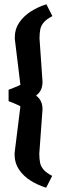

<svg xmlns="http://www.w3.org/2000/svg" viewBox="-20 -723 280 894"><path d="M195 151Q156 139 122.5 118Q89 97 68.5 66.5Q48 36 48 -2Q48 -6 48 -10Q48 -14 49 -19L75 -228Q62 -235 46.5 -241.5Q31 -248 20 -252V-305Q31 -310 46.5 -315.5Q62 -321 75 -328L50 -533Q49 -538 49 -542Q49 -546 49 -550Q49 -588 69.5 -618Q90 -648 123.5 -669.5Q157 -691 196 -703L224 -648Q197 -634 184 -619Q171 -604 167.5 -586Q164 -568 164 -544L178 -342Q178 -326 174 -313.5Q170 -301 163 -292.5Q156 -284 148 -278Q156 -272 163 -263.5Q170 -255 174 -242.5Q178 -230 178 -214L163 -8Q163 16 166.5 34Q170 52 183 67Q196 82 223 96Z"/></svg>

Font: Faustina VF Beta
Style: Regular
Weight: 400
Designer: Alfonso Garcia
Foundry: Omnibus-Type
Version: Version 1.006